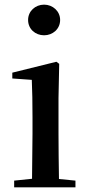

<svg xmlns="http://www.w3.org/2000/svg" viewBox="-20 -807 382 827"><path d="M170 -655C207 -655 239 -682 239 -721C239 -759 207 -787 170 -787C132 -787 101 -759 101 -721C101 -682 132 -655 170 -655ZM117 0H305V-29L234 -36C233 -93 232 -177 232 -232V-385L235 -532L223 -541L33 -494V-469L117 -463C119 -414 120 -367 120 -300V-232L118 -37L41 -29V0Z"/></svg>

Font: Noto Serif HK SemiBold
Style: Regular
Weight: 600
Designer: Ryoko NISHIZUKA 西塚涼子 (kana & ideographs); Frank Grießhammer (Latin, Greek & Cyrillic); Wenlong ZHANG 张文龙 (bopomofo); San
Foundry: Adobe
Version: Version 2.001;hotconv 1.1.0;makeotfexe 2.6.0